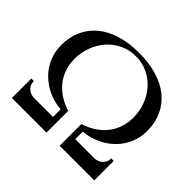

<svg xmlns="http://www.w3.org/2000/svg" viewBox="-159 -878 1074 1074"><g transform="rotate(45 378.5 -341.0)"><path d="M719.2 -404.8Q719.2 -468.8 696 -520Q672.9 -571.3 628.9 -607.4Q585 -643.6 521.7 -662.8Q458.5 -682.1 378.9 -682.1Q298.8 -682.1 235.8 -662.8Q172.9 -643.6 129.2 -607.4Q85.4 -571.3 62.3 -520Q39.1 -468.8 39.1 -404.8Q39.1 -365.7 49.6 -331.8Q60.1 -297.9 78.1 -270Q96.2 -242.2 120.6 -220.2Q145 -198.2 173.1 -182.9Q201.2 -167.5 231.4 -158.7Q261.7 -149.9 291 -147.9V-87.9H139.2Q130.4 -87.9 118.9 -91.3Q107.4 -94.7 97.2 -102.5Q86.9 -110.4 80.1 -122.8Q73.2 -135.3 73.2 -153.8H53.2V0H327.1V-171.9Q285.6 -184.6 252.2 -206.3Q218.8 -228 195.1 -257.3Q171.4 -286.6 158.7 -323.5Q146 -360.4 146 -403.8Q146 -452.1 162.6 -497.6Q179.2 -543 209.5 -578.1Q239.7 -613.3 283 -634.5Q326.2 -655.8 378.9 -655.8Q431.6 -655.8 474.9 -634.5Q518.1 -613.3 548.3 -578.1Q578.6 -543 595.2 -497.6Q611.8 -452.1 611.8 -403.8Q611.8 -360.4 599.1 -323.5Q586.4 -286.6 562.7 -257.3Q539.1 -228 505.6 -206.3Q472.2 -184.6 431.2 -171.9V0H705.1V-153.8H685.1Q685.1 -135.3 678.2 -122.8Q671.4 -110.4 661.1 -102.5Q650.9 -94.7 639.4 -91.3Q627.9 -87.9 619.1 -87.9H466.8V-147.9Q496.1 -149.4 526.4 -158.4Q556.6 -167.5 584.7 -182.9Q612.8 -198.2 637.2 -220.2Q661.6 -242.2 679.9 -270Q698.2 -297.9 708.7 -331.8Q719.2 -365.7 719.2 -404.8Z"/></g></svg>

Font: Galatia SIL
Style: Regular
Weight: 400
Designer: Development by SIL's NRSI team
Version: Version 2.1